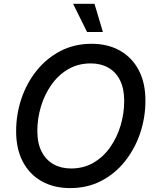

<svg xmlns="http://www.w3.org/2000/svg" viewBox="-20 -964 807 994"><path d="M343.3 9.8Q259.3 9.8 196.3 -25.4Q133.3 -60.5 98.4 -126.5Q63.5 -192.4 63.5 -284.7Q63.5 -372.1 90.8 -453.1Q118.2 -534.2 169.4 -598.1Q220.7 -662.1 292.7 -699.7Q364.7 -737.3 454.1 -737.3Q538.1 -737.3 600.6 -702.1Q663.1 -667 698 -601.3Q732.9 -535.6 732.9 -443.4Q732.9 -355.5 705.6 -274.4Q678.2 -193.4 627.2 -129.2Q576.2 -64.9 504.4 -27.6Q432.6 9.8 343.3 9.8ZM347.7 -91.8Q413.1 -91.8 464.4 -121.8Q515.6 -151.9 551 -202.6Q586.4 -253.4 604.7 -315.4Q623 -377.4 623 -441.4Q623 -505.4 601.3 -548.6Q579.6 -591.8 540.5 -613.8Q501.5 -635.7 450.2 -635.7Q384.3 -635.7 333 -605.7Q281.7 -575.7 246.1 -524.9Q210.4 -474.1 191.9 -412.4Q173.3 -350.6 173.3 -286.6Q173.3 -222.7 195.3 -179.4Q217.3 -136.2 256.6 -114Q295.9 -91.8 347.7 -91.8ZM430.7 -798.3 358.4 -944.3H469.2L512.7 -798.3Z"/></svg>

Font: Inter Medium
Style: Italic
Weight: 500
Italic angle: -9.3988°
Designer: Rasmus Andersson
Foundry: rsms
Version: Version 4.001;git-66647c0bb